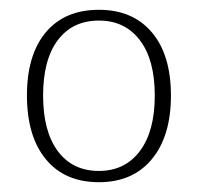

<svg xmlns="http://www.w3.org/2000/svg" viewBox="-20 -729 403 392"><path d="M182 -357Q112 -357 73.5 -404Q35 -451 35 -534Q35 -617 73.5 -663Q112 -709 182 -709Q251 -709 290 -663Q329 -617 329 -534Q329 -451 290 -404Q251 -357 182 -357ZM182 -380Q235 -380 265.5 -420.5Q296 -461 296 -534Q296 -607 265.5 -647Q235 -687 182 -687Q128 -687 98 -647Q68 -607 68 -534Q68 -461 98 -420.5Q128 -380 182 -380Z"/></svg>

Font: Arima Thin ExtraLight
Style: Regular
Weight: 250
Version: Version 1.100